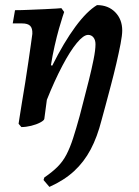

<svg xmlns="http://www.w3.org/2000/svg" viewBox="-20 -491 547 754"><path d="M293 -36Q299 -60 309 -98Q319 -136 329.5 -178Q340 -220 347.5 -257.5Q355 -295 355 -317Q355 -334 347 -344Q339 -354 326 -354Q308 -354 281.5 -322Q255 -290 224.5 -232Q194 -174 164 -99L154 -24Q153 -18 138 -10Q123 -2 102.5 3Q82 8 64 8L53 -5Q53 -5 56.5 -28Q60 -51 66 -87.5Q72 -124 79 -166.5Q86 -209 91.5 -248.5Q97 -288 101.5 -318Q106 -348 107 -358Q108 -380 98.5 -389.5Q89 -399 67 -399H30L39 -451Q65 -451 96 -452.5Q127 -454 155.5 -455Q184 -456 202.5 -457.5Q221 -459 221 -459L232 -444Q232 -444 226 -426Q220 -408 211.5 -378Q203 -348 194.5 -310.5Q186 -273 180 -235L185 -233Q231 -325 276 -386Q321 -447 361 -471Q405 -471 432.5 -443Q460 -415 460 -371Q460 -353 453.5 -319Q447 -285 437 -242Q427 -199 415.5 -156Q404 -113 394.5 -77Q385 -41 379 -20Q362 47 336 96Q310 145 271 181Q232 217 174 243L151 216L154 206Q185 185 206 164Q227 143 241 116Q255 89 267 52Q279 15 293 -36Z"/></svg>

Font: Alegreya SemiBold
Style: Italic
Weight: 600
Italic angle: -7°
Designer: Juan Pablo del Peral
Foundry: Huerta Tipografica
Version: Version 2.009